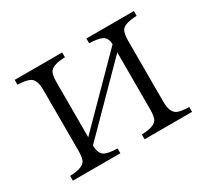

<svg xmlns="http://www.w3.org/2000/svg" viewBox="-105 -648 854 795"><g transform="rotate(-30 322.5 -251.0)"><path d="M38.1 -491.7H265.1V-468.8Q209 -467.3 192.9 -446.8Q183.1 -432.6 183.1 -396V-133.8L462.9 -417Q461.4 -450.7 439 -459.5Q422.4 -467.3 380.9 -468.8V-491.7H607.9V-468.8Q551.8 -467.3 535.6 -446.8Q525.9 -432.6 525.9 -396V-105.5Q525.9 -55.2 551.3 -42Q567.4 -34.2 607.9 -32.7V-9.8H380.9V-32.7Q437 -34.2 453.1 -54.7Q462.9 -67.4 462.9 -105.5V-377.9L183.1 -94.7Q183.1 -54.7 205.1 -43Q221.7 -34.2 265.1 -32.7V-9.8H38.1V-32.7Q94.2 -34.2 109.9 -54.7Q120.1 -67.4 120.1 -105.5V-396Q120.1 -446.8 95.2 -458.5Q78.1 -467.3 38.1 -468.8Z"/></g></svg>

Font: I.MingCP
Style: Regular
Weight: 400
Designer: I.Font Project
Version: Version 8.000; Sep 06, 2022